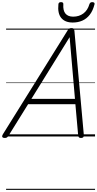

<svg xmlns="http://www.w3.org/2000/svg" viewBox="-57 -1278 910 1798"><path d="M-14 14Q-30 14 -35 5Q-40 -4 -31 -19L576 -993Q583 -1006 591 -1010.5Q599 -1015 613 -1015Q626 -1015 632 -1009.5Q638 -1004 640 -988L728 -14Q729 0 723 7Q717 14 702 14Q688 14 682.5 8.5Q677 3 675 -10L649 -302H206L24 -9Q15 5 7.5 9.5Q0 14 -14 14ZM237 -352H645L595 -930ZM624 -1067Q552 -1067 516.5 -1110Q481 -1153 490 -1238Q491 -1249 497 -1253.5Q503 -1258 515 -1258Q526 -1258 531.5 -1253Q537 -1248 536 -1238Q532 -1179 556 -1150.5Q580 -1122 628 -1122Q684 -1122 724 -1152Q764 -1182 780 -1238Q784 -1249 790 -1253.5Q796 -1258 807 -1258Q819 -1258 825 -1252.5Q831 -1247 828 -1237Q813 -1178 784 -1140.5Q755 -1103 714.5 -1085Q674 -1067 624 -1067ZM0 490H833V500H0ZM0 -20H833V0H0ZM0 -505H833V-500H0ZM0 -1010H833V-1000H0Z"/></svg>

Font: Playwrite AU NSW Guides
Style: Regular
Weight: 400
Designer: Veronika Burian, José Scaglione
Foundry: TypeTogether
Version: Version 1.003